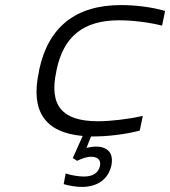

<svg xmlns="http://www.w3.org/2000/svg" viewBox="-20 -529 671 757"><path d="M135 -256 133 -244C100 -91 157 -6 306 7L267 94L284 105C305 95 324 89 338 89C366 89 379 102 374 126C368 152 347 167 311 167C292 167 263 163 239 155L231 197C255 204 283 208 303 208C365 208 407 177 419 124C429 76 406 49 358 49C347 49 333 51 321 54L339 9H347C406 9 472 1 531 -14L543 -72C486 -59 416 -51 366 -51C225 -51 173 -113 202 -247L203 -253C231 -387 310 -449 450 -449C500 -449 568 -441 619 -428L631 -486C578 -501 515 -509 457 -509C278 -509 171 -422 135 -256Z"/></svg>

Font: LT Wave Mono Light
Style: Italic
Weight: 300
Designer: Daniel Lyons
Version: Version 2.5 (Glyphs App)